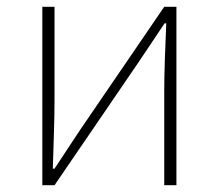

<svg xmlns="http://www.w3.org/2000/svg" viewBox="-20 -547 646 567"><path d="M105 0H141L389 -363C411 -396 444 -445 466 -478H471C468 -407 465 -336 465 -277V0H501V-527H465L217 -164C195 -131 163 -82 141 -49H136C138 -120 141 -191 141 -249V-527H105Z"/></svg>

Font: Noto Sans CJK HK Thin
Style: Regular
Weight: 100
Designer: Ryoko NISHIZUKA 西塚涼子 (kana, bopomofo & ideographs); Paul D. Hunt (Latin, Greek & Cyrillic); Sandoll Communications 산돌커뮤니
Foundry: Adobe
Version: Version 2.004;hotconv 1.0.118;makeotfexe 2.5.65603